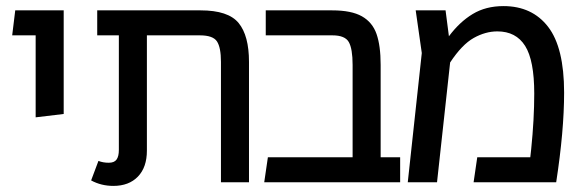

<svg xmlns="http://www.w3.org/2000/svg" viewBox="-20 -598 1926 630"><path d="M97 -482H20L30 -564H189V-224L97 -213Z M797 -395V0H705V-395Q705 -442 692 -462Q679 -482 636 -482H462V-104Q462 -49 432.5 -18.5Q403 12 352 12Q312 12 279 -6L303 -70Q318 -64 337 -64Q355 -64 362.5 -74.5Q370 -85 370 -106V-482H299V-564H638Q729 -564 763 -522.5Q797 -481 797 -395Z M1293 -82V0H847L859 -82H1137V-385Q1137 -438 1124.5 -460Q1112 -482 1071 -482H852V-564H1070Q1133 -564 1167.5 -544.5Q1202 -525 1215.5 -486.5Q1229 -448 1229 -385V-82Z M1831 -294Q1831 -169 1805 0H1534L1546 -82H1720L1723 -109Q1733 -207 1733 -291Q1733 -400 1703 -447.5Q1673 -495 1612 -495Q1573 -495 1534.5 -473.5Q1496 -452 1457 -393L1414 0H1318L1364 -424L1344 -564H1442L1453 -479Q1488 -526 1531 -552Q1574 -578 1632 -578Q1726 -578 1778.5 -510Q1831 -442 1831 -294Z"/></svg>

Font: FiraGOUPP
Style: Medium
Weight: 400
Designer: bBox Type
Foundry: bBox Type GmbH
Version: Version 1.001